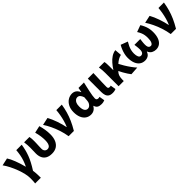

<svg xmlns="http://www.w3.org/2000/svg" viewBox="395 -2182 3987 3987"><g transform="rotate(-45 2388.5 -188.0)"><path d="M211 202Q215 177 216 157Q217 137 218 111.5Q219 86 219 48Q219 -7 202 -82Q185 -157 154.5 -239Q124 -321 84.5 -400Q45 -479 -1 -542L165 -578Q185 -549 205.5 -506.5Q226 -464 246 -412.5Q266 -361 284.5 -303Q303 -245 318 -184H323Q352 -243 373 -304.5Q394 -366 406 -431Q418 -496 423 -564H583Q572 -493 556 -429.5Q540 -366 516.5 -303Q493 -240 456 -169.5Q419 -99 365 -14Q374 39 376.5 96.5Q379 154 379 202Z M898 14Q815 14 762.5 -16.5Q710 -47 685.5 -101Q661 -155 661 -226Q661 -268 663 -309.5Q665 -351 665 -392Q665 -426 662.5 -472Q660 -518 653 -564H810Q817 -535 818.5 -500Q820 -465 820 -425Q820 -402 818.5 -366Q817 -330 815 -290Q813 -250 813 -212Q813 -182 825 -160.5Q837 -139 856.5 -128.5Q876 -118 898 -118Q929 -118 950.5 -136Q972 -154 983.5 -191.5Q995 -229 995 -288Q995 -342 986.5 -404.5Q978 -467 957 -543L1114 -578Q1134 -510 1145.5 -438Q1157 -366 1157 -295Q1157 -199 1127 -129.5Q1097 -60 1040 -23Q983 14 898 14Z M1397 0Q1380 -105 1348 -202.5Q1316 -300 1274.5 -386.5Q1233 -473 1187 -542L1353 -578Q1376 -539 1398.5 -487.5Q1421 -436 1441 -378.5Q1461 -321 1476 -266Q1491 -211 1500 -165H1505Q1533 -229 1551.5 -296Q1570 -363 1582 -431Q1594 -499 1599 -564H1760Q1744 -464 1718.5 -374.5Q1693 -285 1653 -194.5Q1613 -104 1551 0Z M2046 14Q1979 14 1928 -21Q1877 -56 1849 -122Q1821 -188 1821 -279Q1821 -373 1856 -440Q1891 -507 1948 -542.5Q2005 -578 2071 -578Q2103 -578 2132 -566.5Q2161 -555 2185.5 -530Q2210 -505 2227 -463H2232L2250 -564H2410Q2399 -515 2386.5 -460Q2374 -405 2362.5 -350.5Q2351 -296 2343.5 -249.5Q2336 -203 2336 -171Q2336 -141 2351.5 -129.5Q2367 -118 2391 -118Q2399 -118 2409 -119.5Q2419 -121 2428 -125L2448 -5Q2433 2 2409 8Q2385 14 2352 14Q2293 14 2258 -7.5Q2223 -29 2209 -81H2204Q2147 14 2046 14ZM2085 -120Q2111 -120 2134 -136.5Q2157 -153 2173 -182Q2189 -211 2191 -245L2199 -343Q2190 -369 2179 -388.5Q2168 -408 2155.5 -421Q2143 -434 2127.5 -440Q2112 -446 2094 -446Q2068 -446 2043 -428.5Q2018 -411 2002.5 -375Q1987 -339 1987 -281Q1987 -198 2013.5 -159Q2040 -120 2085 -120Z M2681 14Q2620 14 2586 -9Q2552 -32 2538 -74Q2524 -116 2524 -172V-564H2688Q2686 -498 2683 -424Q2680 -350 2678 -282.5Q2676 -215 2676 -166Q2676 -139 2687.5 -128.5Q2699 -118 2723 -118Q2730 -118 2739.5 -119.5Q2749 -121 2757 -125L2777 -5Q2759 3 2737.5 8.5Q2716 14 2681 14Z M2864 0V-392Q2864 -426 2861 -473Q2858 -520 2850 -564H3011Q3018 -537 3020 -501Q3022 -465 3022 -425V-316H3026Q3069 -382 3117.5 -438Q3166 -494 3223 -531.5Q3280 -569 3346 -578L3358 -427Q3313 -417 3271.5 -393.5Q3230 -370 3183 -327Q3136 -284 3072 -216Q3042 -183 3029 -140Q3016 -97 3016 -34V0ZM3229 12Q3206 -17 3181 -55Q3156 -93 3130 -139Q3104 -185 3078 -239L3182 -344Q3211 -288 3249 -224.5Q3287 -161 3329.5 -102.5Q3372 -44 3412 0Z M3634 14Q3567 14 3517.5 -20.5Q3468 -55 3441 -122Q3414 -189 3414 -286Q3414 -334 3426 -385.5Q3438 -437 3458 -487Q3478 -537 3503 -578L3656 -520Q3628 -474 3608.5 -431Q3589 -388 3579 -345Q3569 -302 3569 -255Q3569 -194 3587 -156Q3605 -118 3642 -118Q3666 -118 3683 -129.5Q3700 -141 3709 -165Q3718 -189 3718 -225Q3718 -251 3716 -273Q3714 -295 3711.5 -319Q3709 -343 3704 -375H3875Q3871 -343 3868 -319Q3865 -295 3863 -273Q3861 -251 3861 -225Q3861 -185 3869.5 -161.5Q3878 -138 3893.5 -128Q3909 -118 3932 -118Q3964 -118 3984.5 -159Q4005 -200 4005 -279Q4005 -326 3998.5 -364.5Q3992 -403 3976 -441Q3960 -479 3932 -524L4080 -578Q4106 -537 4125.5 -493Q4145 -449 4156.5 -399Q4168 -349 4168 -290Q4168 -193 4143 -125.5Q4118 -58 4070.5 -22Q4023 14 3955 14Q3905 14 3860 -10Q3815 -34 3791 -93H3787Q3765 -34 3724.5 -10Q3684 14 3634 14Z M4396 0Q4379 -105 4347 -202.5Q4315 -300 4273.5 -386.5Q4232 -473 4186 -542L4352 -578Q4375 -539 4397.5 -487.5Q4420 -436 4440 -378.5Q4460 -321 4475 -266Q4490 -211 4499 -165H4504Q4532 -229 4550.5 -296Q4569 -363 4581 -431Q4593 -499 4598 -564H4759Q4743 -464 4717.5 -374.5Q4692 -285 4652 -194.5Q4612 -104 4550 0Z"/></g></svg>

Font: Noto Sans KR ExtraBold
Style: Regular
Weight: 800
Designer: Ryoko NISHIZUKA  (kana, bopomofo & ideographs); Paul D. Hunt (Latin, Greek & Cyrillic); Sandoll Communications , Soo-you
Foundry: Adobe
Version: Version 2.004-H2;hotconv 1.0.118;makeotfexe 2.5.65603